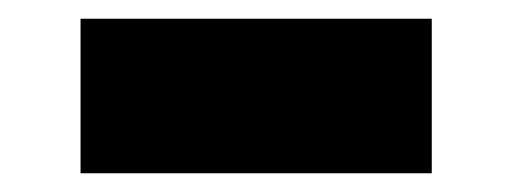

<svg xmlns="http://www.w3.org/2000/svg" viewBox="-20 -388 547 205"><path d="M66 -368H441V-203H66Z"/></svg>

Font: Roboto Serif Black
Style: Regular
Weight: 900
Designer: Greg Gazdowicz
Foundry: Commercial Type
Version: Version 1.008